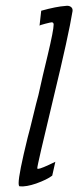

<svg xmlns="http://www.w3.org/2000/svg" viewBox="-20 -651 277 680"><path d="M237 -612Q223 -526 170 -307Q111 -62 112 -55Q112 -53 115 -53Q125 -53 176 -78L165 -29Q147 -15 108 -1Q73 11 50 9Q46 9 46 -3Q46 -34 78 -164Q85 -189 97 -239Q109 -289 116 -314Q121 -338 132 -385Q143 -432 149 -456Q170 -544 170 -564Q170 -572 163 -572Q160 -572 140.5 -567Q121 -562 120 -560L126 -613Q180 -628 212 -630Q223 -632 230.5 -627Q238 -622 237 -612Z"/></svg>

Font: GFS Neohellenic Rg
Style: Italic
Weight: 400
Italic angle: -12°
Designer: Takis Katsoulidis and George D. Matthiopoulos
Foundry: Takis Katsoulidis and George D. Matthiopoulos
Version: Version 1.0